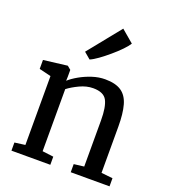

<svg xmlns="http://www.w3.org/2000/svg" viewBox="-156 -988 971 1100"><g transform="rotate(20 330.0 -438.0)"><path d="M106 -58V-478L34 -495.5V-550L176.5 -567.5H179.5L200.5 -550V-508.5L199.5 -483.5Q221 -503 255.2 -522.5Q289.5 -542 329.2 -555Q369 -568 407.5 -568Q471 -568 506.5 -544Q542 -520 556.2 -469.2Q570.5 -418.5 570.5 -338.5V-57L640 -49.5V0H403.5V-49.5L465 -57V-338Q465 -420 445 -458.2Q425 -496.5 360.5 -496.5Q320.5 -496.5 279.2 -477Q238 -457.5 211 -436.5V-58L279 -49.5V0H42V-49.5ZM284.5 -644H283.5L244.5 -677L405 -876L480.5 -812Q470 -794.5 445.8 -769.5Q421.5 -744.5 391.2 -718.8Q361 -693 332.5 -672.5Q304 -652 284.5 -644Z"/></g></svg>

Font: Merriweather
Style: Regular
Weight: 400
Designer: Eben Sorkin
Foundry: Eben Sorkin
Version: Version 2.100; ttfautohint (v1.7.19-72a1) -l 8 -r 50 -G 200 